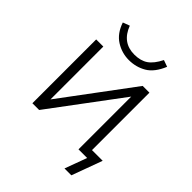

<svg xmlns="http://www.w3.org/2000/svg" viewBox="-228 -811 1066 1066"><g transform="rotate(45 305.0 -278.5)"><path d="M293 -548Q238 -548 191 -577.5Q144 -607 122 -672L162 -687Q198 -591 293 -591Q342 -591 373.5 -612.5Q405 -634 431 -686L470 -672Q441 -602 395 -575Q349 -548 293 -548ZM84 0V-501H140V-86L449 -501H502V-50H586L520 130H466L514 0H446V-414L137 0Z"/></g></svg>

Font: Mulish Light
Style: Regular
Weight: 300
Designer: Vernon Adams
Foundry: Vernon Adams
Version: Version 3.603; ttfautohint (v1.8.3)